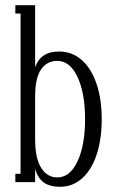

<svg xmlns="http://www.w3.org/2000/svg" viewBox="-20 -700 438 738"><path d="M211 18Q172 18 149 2Q126 -14 115 -50V0H39V-32H59V-648H39V-680H115V-442Q126 -472 148.5 -487Q171 -502 207 -502Q257 -502 294 -469.5Q331 -437 351 -378Q371 -319 371 -242Q371 -165 351.5 -106Q332 -47 295.5 -14.5Q259 18 211 18ZM200 -18Q249 -18 278 -80Q307 -142 307 -242Q307 -342 278 -404Q249 -466 200 -466Q161 -466 138 -433.5Q115 -401 115 -327V-165Q115 -91 138.5 -54.5Q162 -18 200 -18Z"/></svg>

Font: Margherita Variable
Style: Regular
Weight: 400
Designer: James Puckett
Foundry: Dunwich Type Founders
Version: Version 1.008